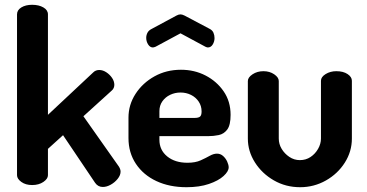

<svg xmlns="http://www.w3.org/2000/svg" viewBox="-20 -772 1533 801"><path d="M114 0Q87 0 69 -13Q51 -26 51 -41V-712Q51 -730 69 -741Q87 -752 114 -752Q142 -752 161 -741Q180 -730 180 -712V-293L369 -470Q379 -480 394 -480Q409 -480 423.5 -470.5Q438 -461 447.5 -447Q457 -433 457 -418Q457 -412 454.5 -405.5Q452 -399 446 -394L328 -287L476 -77Q483 -66 483 -56Q483 -41 471 -26Q459 -11 442 -1.5Q425 8 409 8Q389 8 377 -9L243 -208L180 -151V-41Q180 -26 161 -13Q142 0 114 0Z M758 9Q687 9 632.5 -16.5Q578 -42 547 -88.5Q516 -135 516 -196V-281Q516 -335 545.5 -380.5Q575 -426 624.5 -453.5Q674 -481 735 -481Q791 -481 837.5 -457Q884 -433 913 -391Q942 -349 942 -293Q942 -250 928 -231.5Q914 -213 892.5 -208.5Q871 -204 848 -204H645V-189Q645 -146 677.5 -119.5Q710 -93 762 -93Q795 -93 817 -103Q839 -113 855 -122Q871 -131 885 -131Q900 -131 911 -121Q922 -111 928 -97.5Q934 -84 934 -74Q934 -57 912.5 -37.5Q891 -18 851.5 -4.5Q812 9 758 9ZM645 -280H791Q808 -280 814.5 -285.5Q821 -291 821 -307Q821 -330 809 -348Q797 -366 777 -376Q757 -386 733 -386Q710 -386 690 -376.5Q670 -367 657.5 -349.5Q645 -332 645 -308ZM618 -574Q606 -574 598 -586.5Q590 -599 590 -614Q590 -625 595 -635Q600 -645 612 -651L716 -707Q725 -712 733 -712Q740 -712 750 -707L854 -652Q866 -646 870.5 -635.5Q875 -625 875 -613Q875 -599 867.5 -586.5Q860 -574 847 -574Q845 -574 842 -575Q839 -576 837 -577L733 -633L629 -577Q626 -576 623 -575Q620 -574 618 -574Z M1232 9Q1172 9 1122.5 -19.5Q1073 -48 1043.5 -94.5Q1014 -141 1014 -194V-434Q1014 -449 1033.5 -462Q1053 -475 1079 -475Q1105 -475 1124 -462Q1143 -449 1143 -434V-194Q1143 -171 1155 -151Q1167 -131 1187 -117.5Q1207 -104 1231 -104Q1256 -104 1275.5 -117Q1295 -130 1307 -151Q1319 -172 1319 -194V-435Q1319 -451 1338.5 -463Q1358 -475 1383 -475Q1412 -475 1430 -463Q1448 -451 1448 -435V-194Q1448 -140 1418.5 -93.5Q1389 -47 1339.5 -19Q1290 9 1232 9Z"/></svg>

Font: Dosis ExtraLight
Style: Bold
Weight: 700
Version: Version 3.001; ttfautohint (v1.8.2)